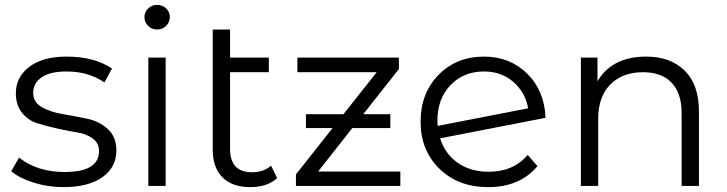

<svg xmlns="http://www.w3.org/2000/svg" viewBox="-20 -762 2979 787"><path d="M240 5Q176 5 117.5 -13.5Q59 -32 26 -60L58 -116Q133 -57 245 -57Q386 -57 386 -143Q386 -175 360.5 -194Q335 -213 297.5 -219Q260 -225 215.5 -235Q171 -245 133.5 -256.5Q96 -268 70.5 -299.5Q45 -331 45 -380Q45 -446 100 -488Q155 -530 253 -530Q367 -530 439 -481L408 -424Q343 -469 253 -469Q185 -469 150.5 -445Q116 -421 116 -382Q116 -343 151 -323Q186 -303 236 -294.5Q286 -286 336.5 -275.5Q387 -265 422 -233Q457 -201 457 -145Q457 -76 399.5 -35.5Q342 5 240 5Z M572 -692Q572 -712 587 -727Q602 -742 624 -742Q646 -742 661 -727.5Q676 -713 676 -693Q676 -671 661 -656Q646 -641 624 -641Q602 -641 587 -656Q572 -671 572 -692ZM588 0V-526H659V0Z M1091 -83 1116 -32Q1076 5 1006 5Q932 5 892 -35Q852 -75 852 -148V-641H923V-526H1082V-466H923V-152Q923 -56 1013 -56Q1061 -56 1091 -83Z M1284 -59H1621V0H1193V-47L1343 -237H1234V-294H1388L1524 -466H1199V-526H1615V-479L1469 -294H1580V-237H1424Z M1982 -58Q2085 -58 2143 -127L2183 -81Q2111 5 1981 5Q1858 5 1781 -70.5Q1704 -146 1704 -263Q1704 -380 1777.5 -455Q1851 -530 1964 -530Q2070 -530 2141 -460Q2212 -390 2216 -279L1784 -195Q1804 -131 1856.5 -94.5Q1909 -58 1982 -58ZM1964 -469Q1880 -469 1826.5 -413Q1773 -357 1773 -268Q1773 -253 1774 -246L2145 -318Q2133 -384 2084 -426.5Q2035 -469 1964 -469Z M2629 -530Q2728 -530 2786.5 -472.5Q2845 -415 2845 -305V0H2774V-298Q2774 -380 2733 -423Q2692 -466 2616 -466Q2531 -466 2481.5 -415.5Q2432 -365 2432 -276V0H2361V-526H2429V-429Q2489 -530 2629 -530Z"/></svg>

Font: Montserrat Alternates
Style: Regular
Weight: 400
Designer: Julieta Ulanovsky
Foundry: Julieta Ulanovsky
Version: Version 7.200;PS 007.200;hotconv 1.0.88;makeotf.lib2.5.64775